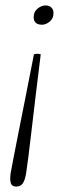

<svg xmlns="http://www.w3.org/2000/svg" viewBox="-20 -504 249 707"><path d="M118 -306Q124 -306 130 -304Q121 -232 112.5 -161.5Q104 -91 97 -30.5Q90 30 84.5 73.5Q79 117 76 135Q72 159 64 171Q56 183 40 183Q24 183 20 171Q16 159 19 135Q22 117 30.5 73.5Q39 30 51 -30.5Q63 -91 77 -161.5Q91 -232 105 -304Q111 -306 118 -306ZM147 -484Q162 -484 169.5 -476Q177 -468 177 -456Q177 -436 163 -424.5Q149 -413 135 -413Q104 -413 104 -441Q104 -461 118.5 -472.5Q133 -484 147 -484Z"/></svg>

Font: Petrona ExtraLight
Style: Italic
Weight: 200
Italic angle: -9°
Designer: Ringo R. Seeber
Foundry: Ringo R. Seeber
Version: Version 2.001; ttfautohint (v1.8.3)